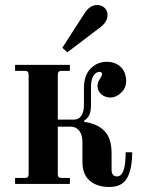

<svg xmlns="http://www.w3.org/2000/svg" viewBox="-20 -732 566 764"><path d="M40 0V-24H78Q87 -24 90.5 -27.5Q94 -31 94 -40V-434Q94 -443 90.5 -446.5Q87 -450 78 -450H40V-474H258V-450H226Q217 -450 213.5 -446.5Q210 -443 210 -434V-256H273Q294 -256 304 -272Q314 -288 314 -314V-382Q314 -432 340.5 -459Q367 -486 404 -486Q440 -486 461 -465Q482 -444 482 -409Q482 -382 462 -363Q442 -344 420 -344Q398 -344 383 -357Q368 -370 368 -391Q368 -404 378 -419Q386 -430 386 -437Q386 -446 376 -446Q362 -446 352 -431Q342 -416 342 -383V-314Q342 -290 336 -276Q330 -262 315 -252V-247Q367 -240 395.5 -211Q424 -182 424 -122V-57Q424 -30 446 -30Q480 -30 480 -126H506Q506 -60 486 -24Q466 12 415 12Q366 12 337 -13Q308 -38 308 -88V-167Q308 -196 295 -212Q282 -228 262 -228H210V-40Q210 -31 213.5 -27.5Q217 -24 226 -24H258V0ZM228 -542 317 -680Q338 -712 366 -712Q384 -712 396 -701Q408 -690 408 -672Q408 -646 380 -624L248 -524Z"/></svg>

Font: Old Standard TT
Style: Bold
Weight: 700
Designer: Alexey Kryukov <alexios@thessalonica.org.ru>
Version: Version 2.2